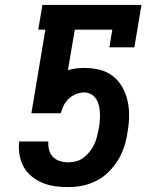

<svg xmlns="http://www.w3.org/2000/svg" viewBox="-20 -755 640 783"><path d="M259 8Q231 8 204.5 4.5Q178 1 154 -9Q130 -19 110 -35Q90 -51 77.5 -73Q65 -95 60 -121.5Q55 -148 58 -175V-178H177V-176Q176 -159 180.5 -142.5Q185 -126 196.5 -114.5Q208 -103 224.5 -98Q241 -93 259 -93Q275 -93 291.5 -97.5Q308 -102 322 -113Q336 -124 347 -138Q358 -152 365 -167.5Q372 -183 376 -199.5Q380 -216 383 -232Q386 -247 387 -262.5Q388 -278 387.5 -293.5Q387 -309 383.5 -324Q380 -339 372.5 -351Q365 -363 352 -370.5Q339 -378 323 -378Q307 -378 290.5 -371.5Q274 -365 261 -353Q248 -341 240 -325Q232 -309 228 -293H108L165 -634H136L153 -735H557L528 -562H426L438 -634H285L257 -469Q274 -474 290.5 -476Q307 -478 323 -478Q356 -478 386.5 -470.5Q417 -463 440.5 -444.5Q464 -426 479 -399.5Q494 -373 500.5 -343Q507 -313 506.5 -280.5Q506 -248 500 -216Q496 -187 487 -158.5Q478 -130 462 -103.5Q446 -77 423.5 -54.5Q401 -32 373.5 -18Q346 -4 317 2Q288 8 259 8Z"/></svg>

Font: Iosevka Etoile Oblique
Style: Bold
Weight: 700
Italic angle: -9°
Designer: Belleve Invis
Foundry: Belleve Invis
Version: Version 15.5.2; ttfautohint (v1.8.4)